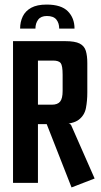

<svg xmlns="http://www.w3.org/2000/svg" viewBox="-20 -800 440 840"><path d="M184 -780Q248 -780 277 -750.5Q306 -721 306 -675H239Q239 -699 226.5 -714.5Q214 -730 185 -730Q159 -730 147 -714Q135 -698 135 -675H68Q68 -704 79.5 -728Q91 -752 116.5 -766Q142 -780 184 -780ZM37 -620H265Q308 -620 328.5 -609.5Q349 -599 355.5 -577.5Q362 -556 362 -524V-395Q362 -359 356 -327.5Q350 -296 325 -276.5Q300 -257 243 -257H146V0H37ZM293 20 182 -263 255 -266 286 -258 291 -253 394 -19ZM207 -342Q232 -342 243 -355.5Q254 -369 254 -402V-473Q254 -513 245.5 -524Q237 -535 212 -535H146V-342Z"/></svg>

Font: Smooch Sans
Style: Bold
Weight: 700
Designer: Robert E. Leuschke
Foundry: Robert E. Leuschke
Version: Version 1.010